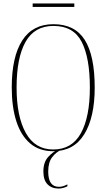

<svg xmlns="http://www.w3.org/2000/svg" viewBox="-20 -865 617 1111"><path d="M288 10Q207 10 154 -35.5Q101 -81 74.5 -163.5Q48 -246 48 -359Q48 -536 108.5 -630.5Q169 -725 289 -725Q413 -725 470.5 -634Q528 -543 528 -358Q528 -186 467.5 -88Q407 10 288 10ZM288 0Q396 0 448 -94Q500 -188 500 -358Q500 -531 452.5 -623Q405 -715 289 -715Q180 -715 128 -623Q76 -531 76 -358Q76 -191 129.5 -95.5Q183 0 288 0ZM319 226Q279 226 255 201.5Q231 177 231 127Q231 74 258.5 43.5Q286 13 317 0H338Q304 15 281.5 45Q259 75 259 128Q259 216 321 216Q332 216 343 213Q354 210 370 202V213Q344 226 319 226ZM169 -825V-845H410V-825Z"/></svg>

Font: Noto Serif Display Condensed Thin
Style: Regular
Weight: 100
Width: 3
Designer: Monotype Design Team
Foundry: Monotype Imaging Inc.
Version: Version 2.009